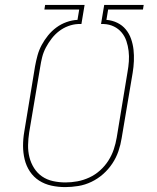

<svg xmlns="http://www.w3.org/2000/svg" viewBox="-20 -755 640 783"><path d="M246 8Q217 8 189.5 2Q162 -4 139.5 -18.5Q117 -33 102 -55.5Q87 -78 80.5 -105Q74 -132 74 -160.5Q74 -189 79 -218L123 -485Q127 -507 133 -529Q139 -551 150 -571.5Q161 -592 176 -610.5Q191 -629 210 -643Q229 -657 251.5 -665Q274 -673 296 -674L303 -716H161L164 -735H325L312 -657H298Q278 -656 258 -648.5Q238 -641 221 -628Q204 -615 190.5 -597.5Q177 -580 167 -561Q157 -542 152 -522Q147 -502 144 -482L99 -215Q95 -189 94.5 -163.5Q94 -138 100 -114Q106 -90 119 -69.5Q132 -49 151.5 -35.5Q171 -22 196 -16.5Q221 -11 247 -11Q271 -11 295.5 -15.5Q320 -20 344 -31Q368 -42 388 -60Q408 -78 422 -100Q436 -122 444 -146Q452 -170 456 -194L500 -461Q504 -483 505.5 -504.5Q507 -526 504.5 -547Q502 -568 495.5 -587.5Q489 -607 476 -622.5Q463 -638 444.5 -647Q426 -656 404 -657H392L405 -735H566L563 -716H421L414 -674Q438 -672 458.5 -662Q479 -652 493 -635Q507 -618 514.5 -596.5Q522 -575 524.5 -552.5Q527 -530 526 -506Q525 -482 521 -458L476 -191Q472 -165 463 -138.5Q454 -112 438 -88Q422 -64 400.5 -45Q379 -26 353 -13.5Q327 -1 299.5 3.5Q272 8 246 8Z"/></svg>

Font: Iosevka Thin Extended
Style: Italic
Weight: 100
Width: 7
Italic angle: -9°
Monospace: yes
Designer: Belleve Invis
Foundry: Belleve Invis
Version: Version 32.5.0; ttfautohint (v1.8.4)